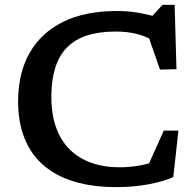

<svg xmlns="http://www.w3.org/2000/svg" viewBox="-20 -754 802 785"><path d="M469 -70Q511.5 -70 555.5 -78.2Q599.5 -86.5 639 -102L573 -49L649.5 -220H709.5L688.5 -30Q647 -11.5 585.8 -0.2Q524.5 11 455 11Q358 11 283 -11.8Q208 -34.5 157 -79Q106 -123.5 79.8 -189.8Q53.5 -256 54 -343.5Q55 -457.5 102 -539.2Q149 -621 238.8 -665Q328.5 -709 457.5 -709Q505 -709 546.2 -701.8Q587.5 -694.5 630.5 -682L593 -678L644 -734H694L701.5 -471L634 -469.5L577.5 -632.5L616 -584Q572.5 -607.5 535.5 -616.2Q498.5 -625 452.5 -625Q385 -625 336 -609Q287 -593 255 -561Q223 -529 207.2 -481.2Q191.5 -433.5 190 -369.5Q188.5 -294.5 207.5 -238.2Q226.5 -182 263.2 -144.8Q300 -107.5 352.2 -88.8Q404.5 -70 469 -70Z"/></svg>

Font: Newsreader 9pt Medium
Style: Regular
Weight: 500
Designer: Hugues Gentile
Foundry: Production Type
Version: Version 1.003